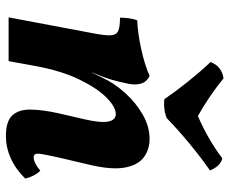

<svg xmlns="http://www.w3.org/2000/svg" viewBox="-82 -670 761 636"><g transform="rotate(90 298.0 -351.5)"><path d="M37 0 89 -276Q97 -317 96.5 -336.5Q96 -356 83 -362.5Q70 -369 38 -369Q38 -383 40 -398.5Q42 -414 47 -426Q91 -428 143 -439.5Q195 -451 231 -467Q265 -452 258 -402Q251 -365 242.5 -337.5Q234 -310 220 -278V-276L237 -311Q255 -350 287.5 -386Q320 -422 359.5 -444.5Q399 -467 440 -467Q473 -467 499 -449Q525 -431 534 -388Q543 -345 526 -271L502 -169Q493 -129 490 -110.5Q487 -92 490.5 -87.5Q494 -83 501 -83Q518 -83 545 -105Q554 -96 561 -82.5Q568 -69 571 -55Q538 -22 502.5 -6.5Q467 9 431 9Q381 9 361.5 -12.5Q342 -34 342.5 -72.5Q343 -111 354 -162L375 -253Q387 -306 382 -330.5Q377 -355 357 -355Q334 -355 303 -324.5Q272 -294 243 -234.5Q214 -175 198 -88L182 0ZM308 -516Q282 -554 250 -594Q218 -634 185 -669Q199 -706 239 -712Q267 -689 300 -666.5Q333 -644 364 -627Q444 -662 504 -708Q519 -704 529 -692.5Q539 -681 544 -667Q501 -637 455 -599Q409 -561 371 -524Q357 -518 340.5 -516Q324 -514 308 -516Z"/></g></svg>

Font: Vollkorn
Style: Bold Italic
Weight: 700
Italic angle: -11°
Designer: Friedrich Althausen
Foundry: Friedrich Althausen
Version: Version 5.000; ttfautohint (v1.8.3)